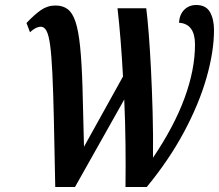

<svg xmlns="http://www.w3.org/2000/svg" viewBox="-20 -748 876 768"><path d="M201 0Q198 -159 195.5 -270.5Q193 -382 189.5 -454.5Q186 -527 180.5 -567.5Q175 -608 166 -624.5Q157 -641 144 -641Q123 -641 100 -619L86 -656Q117 -689 143.5 -707.5Q170 -726 202 -726Q231 -726 250.5 -711.5Q270 -697 282 -661Q294 -625 300.5 -561Q307 -497 310 -399Q313 -301 316 -161L472 -442Q468 -516 462.5 -585.5Q457 -655 450 -715H565Q570 -676 575 -612.5Q580 -549 584 -469Q588 -389 590.5 -299Q593 -209 592 -117Q677 -243 718.5 -356.5Q760 -470 760 -570Q760 -653 696 -657Q698 -690 717 -709Q736 -728 765 -728Q804 -728 820 -699.5Q836 -671 836 -628Q836 -542 806 -437Q776 -332 716 -220Q656 -108 567 0H482Q483 -82 482 -171.5Q481 -261 477 -350L280 0Z"/></svg>

Font: Noto Serif ExtraCondensed SemiBold
Style: Italic
Weight: 600
Width: 2
Italic angle: -12°
Designer: Monotype Design Team
Foundry: Monotype Imaging Inc.
Version: Version 2.013